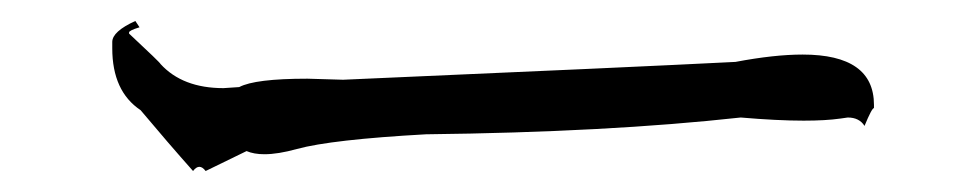

<svg xmlns="http://www.w3.org/2000/svg" viewBox="-20 -440 932 183"><path d="M176 -277 215 -296Q222 -293 232 -293Q245 -293 263 -298Q296 -307 386 -312Q559 -314 686 -328Q721 -325 746 -325Q767 -325 781 -327L788 -328Q799 -328 804 -320Q811 -337 813 -337V-340Q813 -388 745 -388Q718 -388 681 -381Q583 -376 307 -364L273 -365Q223 -365 208 -357L193 -356Q154 -356 133 -379Q133 -380 103 -408V-409Q103 -411 113 -414L109 -420Q87 -410 87 -400V-394Q87 -353 114 -335Q140 -304 164 -277Q167 -281 170 -281Q173 -281 176 -277Z"/></svg>

Font: Xiaobo Songti 小帛宋体
Style: Regular
Weight: 400
Version: Version 1.501;March 17, 2024;FontCreator 14.0.0.2814 64-bit